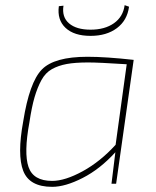

<svg xmlns="http://www.w3.org/2000/svg" viewBox="-20 -712 604 744"><path d="M463 -692 480 -686Q473 -633 433 -603Q393 -573 331 -573Q267 -573 234 -604Q201 -635 208 -688L226 -690Q219 -646 247.5 -621.5Q276 -597 331 -597Q386 -597 421.5 -622Q457 -647 463 -692ZM412 0 427 -122Q368 -57 300.5 -22.5Q233 12 182 12Q94 12 70 -50Q46 -112 70 -242Q94 -393 142 -442.5Q190 -492 319 -492Q390 -492 498 -480L430 0ZM428 -151 471 -463Q362 -470 322 -470Q271 -470 238.5 -464Q206 -458 181 -444Q156 -430 140.5 -401.5Q125 -373 114 -335.5Q103 -298 94 -238Q72 -119 90.5 -65Q109 -11 182 -11Q232 -11 300.5 -48.5Q369 -86 428 -151Z"/></svg>

Font: Exo 2.0 Thin
Style: Italic
Weight: 250
Italic angle: -8°
Designer: Natanael Gama
Version: Version 1.001;PS 001.001;hotconv 1.0.70;makeotf.lib2.5.58329